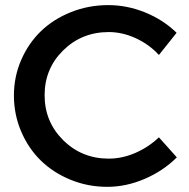

<svg xmlns="http://www.w3.org/2000/svg" viewBox="-20 -723 737 748"><path d="M34.2 -351.1Q34.2 -424.3 62.7 -489.7Q91.3 -555.2 140.1 -602.1Q189 -648.9 257.1 -676Q325.2 -703.1 401.9 -703.1Q475.6 -703.1 546.1 -674.3Q616.7 -645.5 668 -595.2L599.1 -508.8Q561 -550.3 508.8 -574.2Q456.5 -598.1 403.8 -598.1Q298.8 -598.1 226.3 -526.9Q153.8 -455.6 153.8 -352.1Q153.8 -248.5 226.3 -176.8Q298.8 -105 403.8 -105Q455.6 -105 507.1 -127.2Q558.6 -149.4 599.1 -188L668.9 -109.9Q615.2 -56.6 543.2 -25.9Q471.2 4.9 397.9 4.9Q322.3 4.9 254.9 -22.7Q187.5 -50.3 139.2 -97.4Q90.8 -144.5 62.5 -210.7Q34.2 -276.9 34.2 -351.1Z"/></svg>

Font: Trueno
Style: Regular
Weight: 400
Designer: Julieta Ulanovsky
Foundry: Julieta Ulanovsky
Version: Version 3.001b | FøM Fix